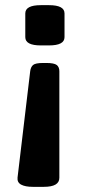

<svg xmlns="http://www.w3.org/2000/svg" viewBox="-20 -545 348 744"><path d="M159 -301Q190 -301 200 -293Q210 -285 210 -269V144Q210 179 150 179H107Q78 179 62 170.5Q46 162 48 143L97 -269Q99 -285 108 -293Q117 -301 148 -301ZM170 -525Q230 -525 230 -493V-401Q230 -369 170 -369H138Q78 -369 78 -401V-493Q78 -525 138 -525Z"/></svg>

Font: Asap Semi Expanded
Style: Bold
Weight: 700
Width: 6
Designer: Pablo Cosgaya
Foundry: Omnibus-Type
Version: Version 3.001; ttfautohint (v1.8.4.7-5d5b)